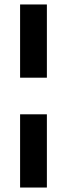

<svg xmlns="http://www.w3.org/2000/svg" viewBox="-20 -740 300 860"><path d="M70 -392V-720H190V-392ZM70 100V-228H190V100Z"/></svg>

Font: DM Sans 17pt SemiBold
Style: Regular
Weight: 600
Version: Version 4.004;gftools[0.9.30]